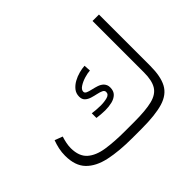

<svg xmlns="http://www.w3.org/2000/svg" viewBox="-133 -898 1138 1138"><g transform="rotate(-45 435.5 -329.0)"><path d="M410.2 -59.6H487.3Q583.5 -59.6 637.5 -73Q691.4 -86.4 713.6 -122.6Q735.8 -158.7 735.8 -226.1V-657.7H789.6V-227.5Q789.6 -139.2 762.9 -89.6Q736.3 -40 670.9 -20Q605.5 0 489.3 0H410.2Q301.8 0 222.2 -17.1Q142.6 -34.2 99.1 -79.1Q55.7 -124 55.7 -207.5Q55.7 -236.3 61.5 -263.7Q67.4 -291 77.1 -316.9L126.5 -298.3Q120.1 -278.3 115.7 -256.8Q111.3 -235.4 111.3 -215.3Q111.8 -147 149.4 -113.5Q187 -80.1 254.2 -69.8Q321.3 -59.6 410.2 -59.6ZM345.7 -273.9Q358.9 -272 377.4 -270.3Q396 -268.6 415.5 -268.6Q446.3 -268.6 470.9 -275.4Q495.6 -282.2 495.6 -302.7Q495.6 -315.4 482.2 -321.8Q468.8 -328.1 449 -332.3Q429.2 -336.4 409.2 -342.5Q389.2 -348.6 375.7 -361.1Q362.3 -373.5 362.3 -396.5Q362.3 -423.3 377.9 -442.9Q393.6 -462.4 417.5 -475.6Q441.4 -488.8 467.5 -495.6Q493.7 -502.4 514.6 -503.4L517.1 -460.9Q496.6 -460 469.2 -451.7Q441.9 -443.4 421.1 -429.9Q400.4 -416.5 400.4 -399.9Q400.4 -388.7 413.3 -383.1Q426.3 -377.4 445.3 -373.3Q464.4 -369.1 483.9 -362.8Q503.4 -356.4 516.6 -343.8Q523.4 -336.4 527.6 -327.1Q531.7 -317.9 531.7 -304.7Q531.7 -274.9 514.9 -258.5Q498 -242.2 471.2 -235.8Q444.3 -229.5 414.1 -229.5Q396.5 -229.5 379.2 -231.2Q361.8 -232.9 345.7 -234.9Z"/></g></svg>

Font: Vazirmatn UI FD ExtraLight
Style: Regular
Weight: 200
Designer: Saber Rastikerdar
Foundry: Saber Rastikerdar
Version: Version 33.003